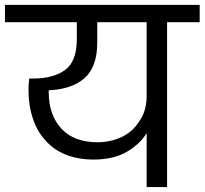

<svg xmlns="http://www.w3.org/2000/svg" viewBox="-47 -760 831 780"><path d="M350.1 -182.1Q390.6 -182.1 429.2 -195.8Q466.3 -209.5 492.2 -233.9Q517.1 -258.8 534.2 -293.9Q548.8 -328.1 548.8 -370.1V-669.9H348.1V-586.9Q348.1 -490.2 297.9 -443.8Q246.1 -397.5 150.9 -393.1V-386.2Q150.9 -292 203.1 -236.8Q253.4 -182.1 350.1 -182.1ZM-26.9 -669.9V-740.2H764.2V-669.9H631.8V0H548.8V-219.2Q521.5 -174.3 467.8 -143.1Q414.1 -111.8 333 -111.8Q270.5 -111.8 220.2 -131.8Q171.4 -151.4 138.2 -189Q103 -227.1 86.9 -277.8Q68.8 -330.1 68.8 -394Q68.8 -417 71.8 -440.9H85.9Q170.4 -440.9 217.8 -476.1Q265.1 -511.2 265.1 -601.1V-669.9Z"/></svg>

Font: PoppinsZ
Style: Regular
Weight: 400
Designer: Ninad Kale (Devanagari), Jonny Pinhorn (Latin)
Foundry: Indian Type Foundry
Version: Version 3.002;FEAKit 1.0